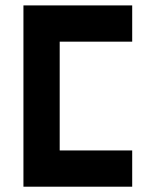

<svg xmlns="http://www.w3.org/2000/svg" viewBox="-20 -704 587 724"><path d="M478.5 -683.6V-546.9H205.1V-136.7H478.5V0H68.4V-683.6Z"/></svg>

Font: DatCub
Style: Bold
Weight: 700
Designer: GGBot
Version: 1.00